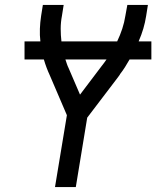

<svg xmlns="http://www.w3.org/2000/svg" viewBox="-20 -755 640 775"><path d="M202 0 250 -290 181 -451Q174 -466 168 -482Q162 -498 157 -515H79V-588H143Q140 -613 141 -639Q142 -665 146 -691L153 -735H237L230 -691Q225 -665 225 -639Q225 -613 228 -588H453Q465 -613 473.5 -639Q482 -665 486 -691L494 -735H577L570 -691Q566 -665 558.5 -639.5Q551 -614 540 -589V-588Q540 -588 540 -588Q540 -588 540 -588H591V-515H503Q494 -499 484.5 -484Q475 -469 464 -455V-454Q462 -451 460 -448.5Q458 -446 456 -443L332 -280L286 0ZM303 -373 390 -488Q395 -494 400 -501Q405 -508 410 -515H244Q247 -506 250 -497Q253 -488 257 -480Z"/></svg>

Font: Iosevka Curly Extended
Style: Italic
Weight: 400
Width: 7
Italic angle: -9°
Monospace: yes
Designer: Belleve Invis
Foundry: Belleve Invis
Version: Version 11.1.0; ttfautohint (v1.8.3)